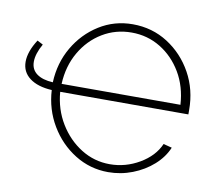

<svg xmlns="http://www.w3.org/2000/svg" viewBox="-65 -604 781 689"><g transform="rotate(10 325.5 -259.0)"><path d="M10 -329Q10 -366 39 -411L60 -400Q39 -363 39 -334Q39 -306 60 -290.5Q81 -275 119 -273Q122 -344 155.5 -401.5Q189 -459 244 -493.5Q299 -528 366 -528Q437 -528 494 -491.5Q551 -455 584.5 -394.5Q618 -334 618 -260Q618 -256 618 -252Q618 -248 618 -244H151Q156 -181 187 -130Q218 -79 266 -49Q314 -19 371 -19Q428 -19 478.5 -48.5Q529 -78 549 -124L580 -116Q565 -80 533 -51.5Q501 -23 458.5 -6.5Q416 10 370 10Q304 10 248.5 -24.5Q193 -59 158.5 -117Q124 -175 120 -245Q68 -248 39 -270Q10 -292 10 -329ZM151 -273H584Q580 -339 550 -389.5Q520 -440 472.5 -469Q425 -498 367 -498Q309 -498 261 -469Q213 -440 183.5 -389Q154 -338 151 -273Z"/></g></svg>

Font: Raleway ExtraLight
Style: Regular
Weight: 200
Designer: Matt McInerney, Pablo Impallari, Rodrigo Fuenzalida
Foundry: Matt McInerney, Pablo Impallari, Rodrigo Fuenzalida
Version: Version 4.026